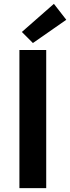

<svg xmlns="http://www.w3.org/2000/svg" viewBox="-20 -980 365 1000"><path d="M81.1 -719.7H220.7V0H81.1ZM93.8 -813.5 260.7 -960 325.2 -877 151.4 -755.9Z"/></svg>

Font: Reddit Sans Strawberry
Style: Bold
Weight: 700
Designer: Stephen Hutchings
Foundry: Reddit
Version: Version 1.013